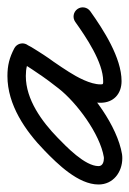

<svg xmlns="http://www.w3.org/2000/svg" viewBox="53 -387 352 522"><g transform="rotate(-90 229.0 -126.0)"><path d="M358.5 -263.2C358.5 -263.2 358.5 -263.2 358.5 -263.2C333.4 -276.3 312.3 -281.8 283.3 -281.8C205.1 -281.8 134.5 -233.4 80.6 -180.9C44.2 -145.6 -11.6 -89.2 -11.6 -34.1C-11.6 5.9 22.2 30.5 59.8 30.5C63.6 30.5 67.4 30.3 71.1 29.7C146.9 17 242.8 -52.9 288.7 -111.6C318.1 -149.1 345 -186.3 367.9 -227.9C375.7 -242.2 368.2 -255.2 356.9 -261.1C345.7 -266.9 330.7 -265.6 323.5 -251C320.5 -244.6 317.1 -238.7 313.2 -232.9C313.2 -232.9 313 -232.6 312.9 -232.4C312.7 -232.1 312.6 -231.9 312.6 -231.9C309.3 -226.4 305.7 -221.1 302.2 -215.9C302.2 -215.9 302.2 -215.8 302.1 -215.8C302.1 -215.7 302.1 -215.7 302.1 -215.7C286 -191.1 268.4 -167.2 252.8 -142.2C252.8 -142.2 252.8 -142.3 252.9 -142.4C252.9 -142.5 253 -142.5 253 -142.5C232.7 -110.9 210.6 -66.8 210.6 -28.9C210.6 6.5 234.5 28.5 269.5 28.5C333 28.5 409 -20.7 459.5 -56.6C470.7 -64.6 473.4 -80.2 465.4 -91.5C457.4 -102.7 441.8 -105.4 430.5 -97.4C430.5 -97.4 430.5 -97.4 430.5 -97.4C389.7 -68.4 320.7 -21.5 269.5 -21.5C261.3 -21.5 260.6 -21.3 260.6 -28.9C260.6 -56.5 280.3 -92.5 295 -115.5C295 -115.5 295.1 -115.5 295.1 -115.6C295.2 -115.7 295.2 -115.7 295.2 -115.7C310.6 -140.4 328 -164 343.9 -188.3C343.9 -188.3 343.9 -188.3 343.9 -188.2C343.8 -188.2 343.8 -188.1 343.8 -188.1C347.8 -194.1 351.8 -200 355.4 -206.1C355.4 -206.1 355.3 -205.9 355.1 -205.6C355 -205.4 354.8 -205.1 354.8 -205.1C360 -212.9 364.4 -220.7 368.5 -229C375.6 -243.6 368.4 -256.5 357.5 -262.2C346.6 -267.8 331.9 -266.3 324.1 -252.1C302.5 -212.8 277 -177.8 249.3 -142.4C211.1 -93.6 126.1 -30.2 62.9 -19.7C61.9 -19.5 60.8 -19.5 59.8 -19.5C50.3 -19.5 38.4 -22.8 38.4 -34.1C38.4 -71.3 91.6 -121.9 115.4 -145.1C159.4 -187.9 219 -231.8 283.3 -231.8C304.4 -231.8 317.6 -228.1 335.5 -218.8C347.7 -212.4 362.8 -217.2 369.2 -229.5C375.6 -241.7 370.8 -256.8 358.5 -263.2Z"/></g></svg>

Font: FRB American Cursive Guidelines Semibold
Style: Italic
Weight: 600
Italic angle: -25°
Version: Version 2.0;Modular Font Editor K font №1